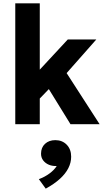

<svg xmlns="http://www.w3.org/2000/svg" viewBox="-20 -740 628 1144"><path d="M71 0V-720H217V-325L384 -505H554L377 -304.5L573.5 0H400L271 -209L217 -153V0ZM252.5 384 211.5 327.5Q247 314.5 275.5 293.2Q304 272 318 249Q293 250.5 271.8 241.8Q250.5 233 237.5 216Q224.5 199 224.5 176Q224.5 139 248.2 117Q272 95 309.5 95Q351 95 377.5 122.2Q404 149.5 404 193.5Q404 229 387.2 262Q370.5 295 337 325.5Q303.5 356 252.5 384Z"/></svg>

Font: Geologica SemiBold
Style: Regular
Weight: 600
Designer: Sindre Bremnes, Frode Helland
Foundry: Monokrom Skriftforlag AS
Version: Version 1.010;gftools[0.9.28]